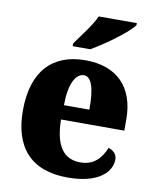

<svg xmlns="http://www.w3.org/2000/svg" viewBox="-86 -832 735 908"><g transform="rotate(10 281.0 -378.0)"><path d="M217 -619V-606H301C367 -643 473 -721 497 -756V-766H314C295 -721 244 -658 217 -619ZM301 10C452 10 509 -55 509 -113C509 -138 491 -155 468 -162C447 -110 412 -71 348 -71C267 -71 225 -128 223 -255H527V-309C527 -467 437 -551 289 -551C130 -551 38 -454 38 -266C38 -91 123 10 301 10ZM347 -324H225C225 -425 254 -480 294 -480C331 -480 348 -424 347 -324Z"/></g></svg>

Font: Noto Serif Bengali SemiCondensed Black
Style: Regular
Weight: 900
Width: 4
Designer: Juan Bruce, Universal Thirst, Indian Type Foundry and the Monotype Design Team.
Foundry: Monotype Imaging Inc.
Version: Version 2.003